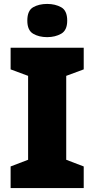

<svg xmlns="http://www.w3.org/2000/svg" viewBox="-20 -957 480 977"><path d="M406 0H34V-110L123 -144V-571L34 -604V-714H406V-604L317 -571V-144L406 -110ZM220 -937Q261 -937 291.5 -920Q322 -903 322 -852Q322 -803 291.5 -785.5Q261 -768 220 -768Q178 -768 148.5 -785.5Q119 -803 119 -852Q119 -903 148.5 -920Q178 -937 220 -937Z"/></svg>

Font: Noto Sans Ethiopic Black
Style: Regular
Weight: 900
Designer: Monotype Design Team
Foundry: Monotype Imaging Inc.
Version: Version 2.102; ttfautohint (v1.8.4.7-5d5b)